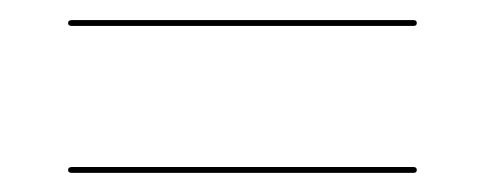

<svg xmlns="http://www.w3.org/2000/svg" viewBox="-20 -442 495 196"><path d="M49.5 -418.5Q49.5 -421.5 53.5 -421.5H402Q405.5 -421.5 405.5 -418.5Q405.5 -415.5 402 -415.5H53.5Q49.5 -415.5 49.5 -418.5ZM49.5 -268.5Q49.5 -271.5 53.5 -271.5H402Q405.5 -271.5 405.5 -268.5Q405.5 -265.5 402 -265.5H53.5Q49.5 -265.5 49.5 -268.5Z"/></svg>

Font: Fraunces 144pt S000 Light
Style: Regular
Weight: 300
Version: Version 1.000; ttfautohint (v1.8.3)